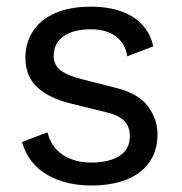

<svg xmlns="http://www.w3.org/2000/svg" viewBox="-20 -560 560 590"><path d="M260.5 -60.5Q315.5 -60.5 347.2 -81Q379 -101.5 379 -141.5Q379 -171 361.8 -188.5Q344.5 -206 308.5 -214.5L199 -241.5Q131 -258 94.8 -291.5Q58.5 -325 58 -381.5Q58 -428 81 -463.8Q104 -499.5 149.2 -519.5Q194.5 -539.5 260 -539.5Q337.5 -539.5 387.8 -508.2Q438 -477 451 -417.5L371 -387Q365.5 -426 336.2 -448Q307 -470 259 -470Q206.5 -470 175.8 -449Q145 -428 145 -387Q145 -360 166.8 -343.5Q188.5 -327 234 -316L340 -289Q407 -271.5 435.5 -232.2Q464 -193 464 -147Q464 -98.5 440 -63Q416 -27.5 370.2 -8.8Q324.5 10 260.5 10Q181 10 124 -23.5Q67 -57 47.5 -123.5L126 -153.5Q136.5 -108.5 172.5 -84.5Q208.5 -60.5 260.5 -60.5Z"/></svg>

Font: 1883 Sans
Style: Regular
Weight: 400
Designer: 1883 Sans project is a fork of Public Sans.
Version: Version 1.009